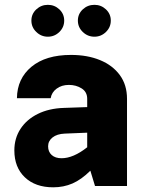

<svg xmlns="http://www.w3.org/2000/svg" viewBox="-20 -778 617 803"><path d="M511.2 -364.7V0H377.4L357.9 -64Q320.3 -26.9 283.2 -10.7Q246.1 5.4 202.6 5.4Q127.9 5.4 84 -36.4Q40 -78.1 40 -148.9Q40 -199.7 65.7 -239Q91.3 -278.3 137.9 -301.5Q184.6 -324.7 247.1 -326.7L344.7 -330.1V-364.7Q344.7 -393.6 321.5 -408.2Q298.3 -422.9 268.1 -422.9Q237.8 -422.9 216.8 -407.2Q195.8 -391.6 191.9 -367.2H50.8Q51.8 -449.2 111.6 -498.8Q171.4 -548.3 276.9 -548.3Q345.7 -548.3 398.4 -526.6Q451.2 -504.9 481.2 -463.9Q511.2 -422.9 511.2 -364.7ZM181.2 -166Q181.2 -143.1 196.3 -129.6Q211.4 -116.2 237.3 -116.2Q286.6 -116.2 344.7 -162.1V-223.1L250.5 -219.2Q218.3 -217.8 199.7 -203.1Q181.2 -188.5 181.2 -166ZM111.3 -691.9Q111.3 -719.7 131.8 -738.8Q152.3 -757.8 180.2 -757.8Q208 -757.8 228.3 -738.8Q248.5 -719.7 248.5 -691.9Q248.5 -664.1 228.3 -644.3Q208 -624.5 180.2 -624.5Q152.3 -624.5 131.8 -644.3Q111.3 -664.1 111.3 -691.9ZM305.7 -691.9Q305.7 -719.7 326.2 -738.8Q346.7 -757.8 375 -757.8Q402.8 -757.8 423.1 -738.8Q443.4 -719.7 443.4 -691.9Q443.4 -664.1 423.1 -644.3Q402.8 -624.5 375 -624.5Q346.7 -624.5 326.2 -644.3Q305.7 -664.1 305.7 -691.9Z"/></svg>

Font: Estedad-FD ExtraBold
Style: Regular
Weight: 800
Designer: Amin Abedi
Version: Version 7.3